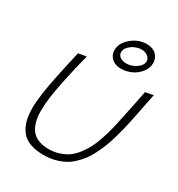

<svg xmlns="http://www.w3.org/2000/svg" viewBox="-215 -1081 1135 1221"><g transform="rotate(30 352.5 -470.0)"><path d="M439.9 -721.2Q474.6 -721.2 510.5 -736.3Q546.4 -751.5 573.2 -783.4Q600.1 -815.4 600.1 -856Q600.1 -890.6 575 -915.3Q549.8 -939.9 505.9 -939.9Q445.3 -939.9 395.3 -898.4Q345.2 -856.9 345.2 -804.2Q345.2 -768.1 370.8 -744.6Q396.5 -721.2 439.9 -721.2ZM493.2 -893.1Q521 -893.1 539.6 -878.9Q558.1 -864.7 558.1 -844.2Q558.1 -813 523.4 -790Q488.8 -767.1 452.1 -767.1Q423.8 -767.1 406 -779.8Q388.2 -792.5 388.2 -813Q388.2 -836.4 407.2 -855.7Q426.3 -875 450 -884Q473.6 -893.1 493.2 -893.1ZM287.1 0Q328.6 0 365.5 -9Q402.3 -18.1 431.9 -33.2Q461.4 -48.3 487.3 -72.3Q513.2 -96.2 533 -122.1Q552.7 -147.9 570.6 -182.9Q588.4 -217.8 601.1 -249.8Q613.8 -281.7 626 -323Q638.2 -364.3 646.5 -398.4Q654.8 -432.6 664.1 -476.1L705.1 -680.2L647 -668.9Q622.6 -543 598.1 -431.2Q589.4 -388.7 580.8 -355.7Q572.3 -322.8 558.3 -281Q544.4 -239.3 528.8 -208.5Q513.2 -177.7 489.7 -146Q466.3 -114.3 439.5 -94.2Q412.6 -74.2 376 -61.5Q339.4 -48.8 296.9 -48.8Q251 -48.8 218.5 -62.5Q186 -76.2 167.7 -102.1Q149.4 -127.9 141.1 -160.9Q132.8 -193.8 132.8 -236.8Q132.8 -319.3 161.1 -456.3Q189.5 -593.3 213.9 -680.2L154.8 -669.9Q102.1 -445.3 86.9 -338.9Q77.1 -269.5 77.1 -225.1Q77.1 -171.9 87.9 -131.8Q98.6 -91.8 122.3 -61.5Q146 -31.2 187.3 -15.6Q228.5 0 287.1 0Z"/></g></svg>

Font: Comic Neue Angular
Style: Italic
Weight: 400
Italic angle: -12°
Designer: Craig Rozynski
Foundry: Craig Rozynski
Version: Version 2.003